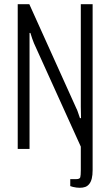

<svg xmlns="http://www.w3.org/2000/svg" viewBox="-20 -706 523 910"><path d="M358 184Q351 184 342.5 183Q334 182 326 180Q318 178 313 176V143H341Q358 143 360.5 134Q363 125 363 100V-11L141 -501Q138 -508 132.5 -523.5Q127 -539 124 -550H120Q120 -537 120 -519.5Q120 -502 120 -492V0H64V-686H119L342 -192Q345 -187 348 -178Q351 -169 354 -160.5Q357 -152 359 -146H364Q364 -158 363.5 -174Q363 -190 363 -200V-686H419V100Q419 124 415 140Q411 156 403 166Q395 176 384 180Q373 184 358 184Z"/></svg>

Font: Archivo ExtraCondensed ExtraLight
Style: Regular
Weight: 250
Width: 2
Designer: Hector Gatti
Foundry: Omnibus-Type
Version: Version 2.001